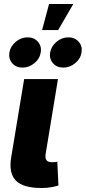

<svg xmlns="http://www.w3.org/2000/svg" viewBox="-20 -944 432 967"><path d="M189.5 2.9Q96.7 2.9 60.1 -34.4Q23.4 -71.8 36.1 -149.9L101.6 -545.9H272L210 -169.4Q206.5 -147.9 213.9 -137.5Q221.2 -127 241.2 -127Q252 -127 258.3 -127.7Q264.6 -128.4 268.6 -130.4L274.4 -9.8Q262.7 -5.9 240.5 -1.5Q218.3 2.9 189.5 2.9ZM298.8 -603.5Q266.1 -603.5 246.8 -625.7Q227.5 -647.9 232.4 -679.7Q238.3 -711.4 264.9 -733.6Q291.5 -755.9 324.2 -755.9Q356.9 -755.9 376.5 -733.6Q396 -711.4 390.6 -679.7Q385.7 -647.9 358.6 -625.7Q331.5 -603.5 298.8 -603.5ZM93.8 -603.5Q60.5 -603.5 41.5 -625.7Q22.5 -647.9 27.3 -679.7Q32.7 -711.4 59.6 -733.6Q86.4 -755.9 119.1 -755.9Q151.9 -755.9 171.1 -733.6Q190.4 -711.4 185.1 -679.7Q180.2 -647.9 153.1 -625.7Q126 -603.5 93.8 -603.5ZM191.9 -792.5 227.1 -923.8H349.1L272.9 -792.5Z"/></svg>

Font: Inter ExtraBold
Style: Italic
Weight: 800
Italic angle: -9.3988°
Designer: Rasmus Andersson
Foundry: rsms
Version: Version 4.001;git-66647c0bb